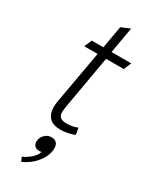

<svg xmlns="http://www.w3.org/2000/svg" viewBox="-230 -702 822 1021"><g transform="rotate(30 181.5 -192.0)"><path d="M102 -78Q102 -94 105 -112L163 -439H81L101 -485H172L196 -622L250 -645L222 -485H343L324 -439H215L158 -113Q154 -85 154 -78Q154 -56 166 -46Q178 -36 206 -36Q223 -36 241 -39.5Q259 -43 271 -49L278 -8Q262 -1 237.5 4Q213 9 193 9Q147 9 124.5 -13.5Q102 -36 102 -78ZM87 236Q117 222 138 202.5Q159 183 166 161Q161 163 151 163Q135 163 124.5 154Q114 145 114 128Q114 103 131.5 85Q149 67 173 67Q194 67 204.5 78.5Q215 90 215 111Q215 154 182.5 196Q150 238 98 261Z"/></g></svg>

Font: Niramit ExtraLight
Style: Italic
Weight: 200
Italic angle: -10°
Designer: Katatrad Aksorn Co.,Ltd.
Foundry: Cadson Demak Co.,Ltd.
Version: Version 1.000; ttfautohint (v1.6)